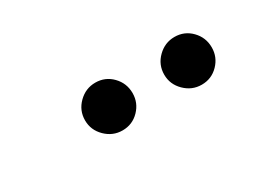

<svg xmlns="http://www.w3.org/2000/svg" viewBox="-25 -1061 446 336"><g transform="rotate(-30 198.0 -893.0)"><path d="M272.4 -893Q272.4 -913 286.8 -927.2Q301.2 -941.4 320.8 -941.4Q340.8 -941.4 354.6 -927.2Q368.4 -913 368.4 -893Q368.4 -873.4 354.6 -859.2Q340.8 -845 320.8 -845Q301.2 -845 286.8 -859.2Q272.4 -873.4 272.4 -893ZM112.4 -893Q112.4 -913 126.8 -927.2Q141.2 -941.4 160.8 -941.4Q180.8 -941.4 194.6 -927.2Q208.4 -913 208.4 -893Q208.4 -873.4 194.6 -859.2Q180.8 -845 160.8 -845Q141.2 -845 126.8 -859.2Q112.4 -873.4 112.4 -893Z"/></g></svg>

Font: Bodoni* 11pt
Style: Italic
Weight: 400
Italic angle: -13°
Version: Version 2.3